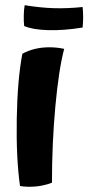

<svg xmlns="http://www.w3.org/2000/svg" viewBox="-20 -708 340 739"><path d="M66 -501Q87 -513 113.5 -519.5Q140 -526 170 -526Q184 -526 198.5 -524.5Q213 -523 227 -520Q206 -440 193 -298Q180 -156 180 -5Q164 2 140.5 6.5Q117 11 92 11Q81 11 72.5 10Q64 9 57 8Q42 -99 44.5 -250Q47 -401 66 -501ZM298 -602Q224 -590 164 -592Q104 -594 73 -608Q71 -624 71.5 -648.5Q72 -673 75 -688Q136 -678 188 -676.5Q240 -675 298 -681Q300 -662 300 -642Q300 -622 298 -602Z"/></svg>

Font: Atma SemiBold
Style: Regular
Weight: 600
Designer: Gregori Vincens, Jeremie Hornus, Riccardo Olocco, Yoann Minet.
Foundry: black foundry
Version: Version 1.102;PS 1.100;hotconv 1.0.86;makeotf.lib2.5.63406